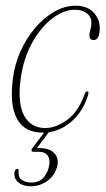

<svg xmlns="http://www.w3.org/2000/svg" viewBox="-20 -455 369 671"><path d="M241.5 -421Q203 -421 162.8 -390.5Q122.5 -360 92 -305Q61.5 -250 52 -177.5Q41 -93.5 64.5 -50.5Q88 -7.5 138.5 -7.5Q174.5 -7.5 214 -35.5Q253.5 -63.5 276 -126.5Q279.5 -135.5 284 -135.5Q292.5 -135.5 287 -120.5Q269.5 -63.5 226.5 -27.5Q183.5 8.5 129.5 8.5Q66.5 8.5 40 -38.8Q13.5 -86 24.5 -176Q30.5 -228 51.2 -274.8Q72 -321.5 102.8 -357.5Q133.5 -393.5 170 -414.2Q206.5 -435 244.5 -435Q283.5 -435 306 -412.5Q328.5 -390 328.5 -356Q328.5 -315 307 -315Q292.5 -315 292.5 -331.5Q292.5 -341 296 -352.2Q299.5 -363.5 299.5 -375.5Q299.5 -395.5 284 -408.2Q268.5 -421 241.5 -421ZM143.5 -4H159L109 62.5Q112 62.5 118 62.5Q153.5 62.5 170.2 80.8Q187 99 179.5 127.5Q171.5 158 145.8 177Q120 196 87.5 196Q59.5 196 43.2 181.8Q27 167.5 31 145Q33 136 39.5 135.5Q46 135 45 143.5Q43 165 56.8 174Q70.5 183 90 183Q136.5 183 150.5 129.5Q156.5 106 148 90.8Q139.5 75.5 115 75.5H97Q91 75.5 90.2 71.2Q89.5 67 94 61.5Z"/></svg>

Font: Fraunces 144pt Soft Thin
Style: Italic
Weight: 100
Italic angle: -16°
Version: Version 1.000;[0bf87f6ff]